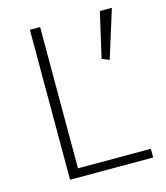

<svg xmlns="http://www.w3.org/2000/svg" viewBox="-101 -736 702 814"><g transform="rotate(-15 250.0 -329.0)"><path d="M470.7 -38.1V0H106V-658.2H150.9V-38.1ZM413.1 -658.2H465.8L399.9 -447.3L367.7 -460.4Z"/></g></svg>

Font: Estedad-FD ExtraLight
Style: Regular
Weight: 200
Designer: Amin Abedi
Version: Version 7.3